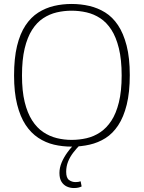

<svg xmlns="http://www.w3.org/2000/svg" viewBox="-20 -730 725 969"><path d="M341 -24Q380 -24 417 -32.5Q454 -41 486 -62.5Q518 -84 542 -120.5Q566 -157 580 -213.5Q594 -270 594 -349Q594 -429 580 -486Q566 -543 542 -580Q518 -617 486 -638Q454 -659 417 -667.5Q380 -676 341 -676Q303 -676 266.5 -667.5Q230 -659 198 -638Q166 -617 142 -579.5Q118 -542 104.5 -485.5Q91 -429 91 -349Q91 -271 104.5 -215.5Q118 -160 142 -122.5Q166 -85 198 -63.5Q230 -42 266.5 -33Q303 -24 341 -24ZM342 10Q295 10 252.5 0Q210 -10 173 -34.5Q136 -59 109 -100Q82 -141 66.5 -202.5Q51 -264 51 -349Q51 -436 66 -498Q81 -560 108.5 -601.5Q136 -643 173 -666.5Q210 -690 252.5 -700Q295 -710 341 -710Q388 -710 431 -700Q474 -690 511 -667Q548 -644 575.5 -603Q603 -562 619 -500Q635 -438 635 -351Q635 -264 619.5 -201.5Q604 -139 576.5 -97.5Q549 -56 512.5 -33Q476 -10 432.5 0Q389 10 342 10ZM353 219Q334 219 317.5 211.5Q301 204 290.5 187.5Q280 171 280 143Q280 117 291 90.5Q302 64 321 38Q340 12 364 -10L386 -1Q366 19 349.5 40.5Q333 62 323.5 86Q314 110 314 137Q314 168 328.5 178.5Q343 189 361 189Q369 189 375 188Q381 187 387 185L392 211Q384 215 374.5 217Q365 219 353 219Z"/></svg>

Font: Georama ExtraLight
Style: Regular
Weight: 250
Version: Version 1.001